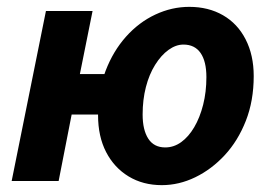

<svg xmlns="http://www.w3.org/2000/svg" viewBox="-20 -528 791 560"><path d="M14 0 114 -496H250L213 -312H345L322 -194H189L151 0ZM452 12Q397 12 355 -13.5Q313 -39 289.5 -84.5Q266 -130 266 -192Q266 -264 288 -321.5Q310 -379 347.5 -421Q385 -463 433 -485.5Q481 -508 532 -508Q588 -508 630.5 -483.5Q673 -459 696.5 -413Q720 -367 720 -306Q720 -234 697 -175.5Q674 -117 635.5 -75.5Q597 -34 549.5 -11Q502 12 452 12ZM462 -98Q487 -98 508.5 -113.5Q530 -129 546.5 -157Q563 -185 572.5 -222.5Q582 -260 582 -303Q582 -349 565 -373.5Q548 -398 515 -398Q493 -398 471.5 -382.5Q450 -367 432.5 -339Q415 -311 405.5 -274Q396 -237 396 -194Q396 -149 412.5 -123.5Q429 -98 462 -98Z"/></svg>

Font: Source Sans 3
Style: Bold Italic
Weight: 700
Italic angle: -11°
Designer: Paul D. Hunt
Foundry: Adobe
Version: Version 3.052;hotconv 1.1.0;makeotfexe 2.6.0